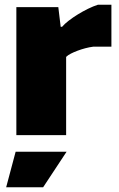

<svg xmlns="http://www.w3.org/2000/svg" viewBox="-20 -570 500 810"><path d="M46 70H261L162 220H6ZM49 -540H226L236 -457H242Q252 -469 269.5 -482.5Q287 -496 308 -509Q329 -522 351.5 -533Q374 -544 393 -550H450V-373H373Q357 -371 340 -366.5Q323 -362 307 -356Q291 -350 278.5 -343.5Q266 -337 259 -330V0H49Z"/></svg>

Font: Encode Sans Narrow
Style: Black
Weight: 900
Designer: Pablo Impallari, Andres Torresi
Foundry: Pablo Impallari, Andres Torresi
Version: Version 1.000; ttfautohint (v1.00) -l 8 -r 50 -G 200 -x 14 -